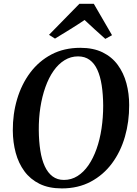

<svg xmlns="http://www.w3.org/2000/svg" viewBox="-20 -1012 742 1042"><path d="M315.5 10.5Q245 10.5 194.8 -14.2Q144.5 -39 112.5 -82.5Q80.5 -126 65.2 -182.8Q50 -239.5 49.5 -303.5Q49 -393.5 73 -474.2Q97 -555 144 -617.8Q191 -680.5 259.2 -716.5Q327.5 -752.5 416 -752.5Q486.5 -752.5 537 -727.8Q587.5 -703 619.2 -659.5Q651 -616 666 -560.2Q681 -504.5 681 -442Q681.5 -351.5 658 -270Q634.5 -188.5 587.8 -125.5Q541 -62.5 472.5 -26Q404 10.5 315.5 10.5ZM327 -35.5Q367 -35.5 400.5 -56.5Q434 -77.5 460 -115.2Q486 -153 504 -203.8Q522 -254.5 531 -314.5Q540 -374.5 540 -439.5Q539.5 -499.5 532 -548.5Q524.5 -597.5 508.5 -632.8Q492.5 -668 466.5 -687Q440.5 -706 403.5 -706Q364 -706 330.2 -685.2Q296.5 -664.5 270.5 -627.2Q244.5 -590 226.5 -539.5Q208.5 -489 199.2 -429.8Q190 -370.5 190.5 -305.5Q191 -245 198.8 -195.2Q206.5 -145.5 223 -109.8Q239.5 -74 265.2 -54.8Q291 -35.5 327 -35.5ZM246 -823 411 -991.5H489L588 -821L551.5 -801Q523 -826.5 494.5 -852.2Q466 -878 439 -903.5Q400.5 -877.5 360 -852.5Q319.5 -827.5 278.5 -802.5Z"/></svg>

Font: Merriweather 60pt SemiBold
Style: Italic
Weight: 600
Italic angle: -7.8°
Version: Version 2.101